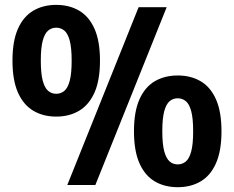

<svg xmlns="http://www.w3.org/2000/svg" viewBox="-20 -770 974 799"><path d="M260 0 556.8 -740H673.6L376.8 0ZM214 -284.8Q159.5 -284.8 118.5 -309.2Q77.5 -333.6 54.7 -384.9Q31.9 -436.2 31.9 -517.6Q31.9 -599 54.6 -650.2Q77.4 -701.3 118.4 -725.5Q159.3 -749.7 214 -749.7Q268.6 -749.7 309.6 -725.5Q350.6 -701.3 373.3 -650.2Q396.1 -599 396.1 -517.6Q396.1 -436.2 373.3 -384.9Q350.4 -333.6 309.4 -309.2Q268.5 -284.8 214 -284.8ZM213.9 -379.7Q233 -379.7 247.5 -391.6Q262 -403.6 270.1 -433.5Q278.2 -463.4 278.2 -517.3Q278.2 -571.5 270.1 -601.3Q262 -631.1 247.5 -643Q233 -654.8 213.9 -654.8Q194.9 -654.8 180.6 -643Q166.3 -631.3 158 -601.5Q149.8 -571.8 149.8 -517.9Q149.8 -463.7 158 -433.7Q166.3 -403.7 180.6 -391.7Q194.9 -379.7 213.9 -379.7ZM719.6 9Q664.9 9 624 -15.2Q583 -39.4 560.2 -90.9Q537.5 -142.4 537.5 -223.8Q537.5 -305.2 560.3 -356.5Q583.1 -407.9 624.1 -431.9Q665.1 -455.9 719.6 -455.9Q774.1 -455.9 815 -431.9Q856 -407.9 878.9 -356.5Q901.7 -305.2 901.7 -223.8Q901.7 -142.4 878.9 -90.9Q856.2 -39.4 815.2 -15.2Q774.2 9 719.6 9ZM719.5 -85.9Q738.6 -85.9 753.1 -97.8Q767.6 -109.8 775.7 -139.7Q783.8 -169.6 783.8 -223.5Q783.8 -277.7 775.7 -307.5Q767.6 -337.3 753.1 -349.2Q738.6 -361 719.5 -361Q700.5 -361 686.2 -349.2Q671.9 -337.5 663.6 -307.7Q655.4 -278 655.4 -224.1Q655.4 -169.9 663.6 -139.9Q671.9 -109.9 686.2 -97.9Q700.5 -85.9 719.5 -85.9Z"/></svg>

Font: Encode Sans SC Condensed Thin
Style: Regular
Weight: 100
Width: 3
Designer: Multiple Designers
Foundry: Impallari Type
Version: Version 3.002